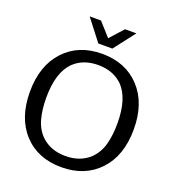

<svg xmlns="http://www.w3.org/2000/svg" viewBox="-166 -1066 1099 1212"><g transform="rotate(20 383.5 -460.0)"><path d="M623 -362.8Q623 -531.7 546.9 -607.9Q483.9 -668 383.8 -668Q284.2 -668 221.2 -607.9Q145 -531.7 145 -362.8Q145 -284.7 161.4 -222.7Q177.7 -160.6 221.2 -117.2Q284.2 -57.1 383.8 -57.1Q483.9 -57.1 546.9 -117.2Q590.3 -160.6 606.7 -222.7Q623 -284.7 623 -362.8ZM732.9 -362.8Q732.9 -186 637.2 -84Q541.5 18.1 383.8 18.1Q224.6 18.1 129.9 -84.5Q35.2 -187 35.2 -362.8Q35.2 -538.1 130.4 -640.6Q225.6 -743.2 383.8 -743.2Q542 -743.2 637.5 -640.6Q732.9 -538.1 732.9 -362.8ZM383.8 -848.1 464.8 -938H541L431.2 -795.9H336.9L227.1 -938H303.2Z"/></g></svg>

Font: Aurulent Sans
Style: Regular
Weight: 400
Version: Version 2007.05.04